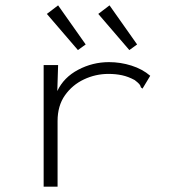

<svg xmlns="http://www.w3.org/2000/svg" viewBox="-20 -696 640 717"><path d="M143 -453H197L194 -356Q218 -407 272 -435.5Q326 -464 387 -464Q430 -464 471 -451Q512 -438 541 -413L517 -373L512 -365L506 -370Q505 -376 500.5 -381.5Q496 -387 483 -397Q459 -410 435.5 -415Q412 -420 385 -420Q337 -420 293.5 -399.5Q250 -379 222.5 -340Q195 -301 195 -244V1H143ZM271 -509 155 -644 197 -676 300 -530ZM463 -509 347 -644 389 -676 492 -530Z"/></svg>

Font: Inconsolata Expanded Light
Style: Regular
Weight: 300
Width: 7
Monospace: yes
Designer: Raph Levien, Cyreal, Brenton Simpson
Foundry: Raph Levien, Cyreal, Google
Version: Version 3.001; ttfautohint (v1.8.2.53-6de2)